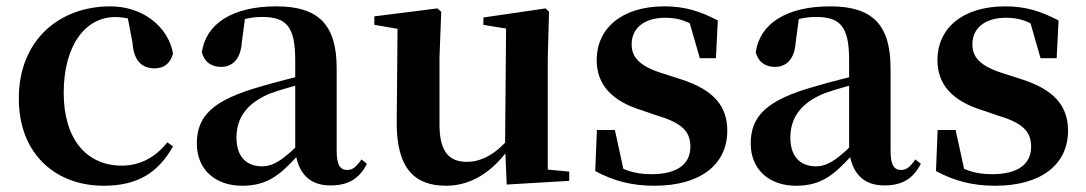

<svg xmlns="http://www.w3.org/2000/svg" viewBox="-20 -572 3438 608"><path d="M308.1 16.2C415.1 16.2 480.4 -24.3 527.8 -108.4L509.9 -121.4C472.4 -73.9 423.7 -47.5 365.2 -47.5C254.4 -47.5 181.7 -131.7 181.7 -277.6C181.7 -429.2 251 -518 344.6 -518C380 -518 411.3 -508.7 449.7 -486.3L381.8 -530.1L399.6 -436.8C403.7 -376.1 432.2 -355.6 469.4 -355.6C499.3 -355.6 518.6 -370.4 528 -402.4C512.5 -488.1 432 -551.9 329 -551.9C172.7 -551.9 39.6 -449.7 39.6 -259.7C39.6 -82.8 157.9 16.2 308.1 16.2Z M746.6 16.2C827.4 16.2 867.5 -18.5 925.7 -82.4H960.8L945.3 -135.5C877.4 -62.3 842.2 -45.3 810 -45.3C761.3 -45.3 728.8 -75.1 728.8 -135.9C728.8 -202.7 765.7 -247.7 837.1 -276.7C872.3 -289.6 930.3 -304.9 984 -318.9V-344.4C930.7 -331.6 857.3 -313.4 805.4 -297.9C653 -255.1 603.3 -204.1 603.3 -117.6C603.3 -33.9 663.1 16.2 746.6 16.2ZM1026.1 15.2C1082.2 15.2 1117.5 -5.4 1141.9 -53.4L1124.7 -67.2C1106.5 -41.2 1095.3 -33.8 1079.7 -33.8C1057.7 -33.8 1046.1 -48.4 1046.1 -94.8V-356.2C1046.1 -494.2 988.2 -551.9 855.1 -551.9C714.4 -551.9 631.8 -495.7 619.2 -406.5C626.9 -376.3 648.6 -360.2 680.3 -360.2C713.7 -360.2 742.1 -381.6 745.9 -439.2L756.1 -516.3L693.8 -491.2C741.9 -510.9 775.8 -518.3 810 -518.3C887.1 -518.3 914.9 -487.8 914.9 -381.4V-94C923 -26.4 957.7 15.2 1026.1 15.2Z M1392.7 16.2C1476.9 16.2 1543.2 -33 1593 -103H1640.2L1606.6 -153.8C1567.2 -98 1515.5 -59.5 1458.8 -59.5C1404.4 -59.5 1371.7 -88.6 1371.7 -177.8V-388.7L1377.2 -534.8L1365 -545.4L1165.4 -520.2V-493.5L1269 -475.4L1239 -497.7L1236.3 -187.9C1234.6 -37 1294.3 16.2 1392.7 16.2ZM1584.6 12.4 1782.6 0.7V-28.5L1714.6 -35V-388.7L1718.6 -534.8L1707.9 -545.4L1510.7 -516.6V-493.2L1582.6 -481.6L1579.4 -111.9V-109.4Z M2052.3 16.2C2198.7 16.2 2283.1 -51.5 2283.1 -158.3C2283.1 -236.2 2239.5 -288 2135.9 -321.1L2079.8 -339.1C2003.5 -362.6 1980.2 -391.5 1980.2 -431.8C1980.2 -482.7 2020 -515.8 2086.8 -515.8C2131.2 -515.8 2159.7 -503.8 2200 -477V-507.8L2157.6 -521.5L2196.1 -387.7H2247.1L2253.1 -507.2C2197 -536.5 2148.7 -551.9 2084.2 -551.9C1946.4 -551.9 1869.5 -480 1869.5 -382C1869.5 -300.5 1921.7 -251.5 2008.7 -223.9L2064.5 -204.9C2145.1 -180.9 2166.2 -151.4 2166.2 -107.2C2166.2 -51.4 2123.2 -20.4 2042.8 -20.4C1988.7 -20.4 1952.1 -33.6 1909.6 -62V-26L1957.6 -20.6L1927.1 -160.4H1870.2L1864.9 -30.3C1922.2 0.3 1978.9 16.2 2052.3 16.2Z M2500.6 16.2C2581.4 16.2 2621.5 -18.5 2679.7 -82.4H2714.8L2699.3 -135.5C2631.4 -62.3 2596.2 -45.3 2564 -45.3C2515.3 -45.3 2482.8 -75.1 2482.8 -135.9C2482.8 -202.7 2519.7 -247.7 2591.1 -276.7C2626.3 -289.6 2684.3 -304.9 2738 -318.9V-344.4C2684.7 -331.6 2611.3 -313.4 2559.4 -297.9C2407 -255.1 2357.3 -204.1 2357.3 -117.6C2357.3 -33.9 2417.1 16.2 2500.6 16.2ZM2780.1 15.2C2836.2 15.2 2871.5 -5.4 2895.9 -53.4L2878.7 -67.2C2860.5 -41.2 2849.3 -33.8 2833.7 -33.8C2811.7 -33.8 2800.1 -48.4 2800.1 -94.8V-356.2C2800.1 -494.2 2742.2 -551.9 2609.1 -551.9C2468.4 -551.9 2385.8 -495.7 2373.2 -406.5C2380.9 -376.3 2402.6 -360.2 2434.3 -360.2C2467.7 -360.2 2496.1 -381.6 2499.9 -439.2L2510.1 -516.3L2447.8 -491.2C2495.9 -510.9 2529.8 -518.3 2564 -518.3C2641.1 -518.3 2668.9 -487.8 2668.9 -381.4V-94C2677 -26.4 2711.7 15.2 2780.1 15.2Z M3131.3 16.2C3277.7 16.2 3362.1 -51.5 3362.1 -158.3C3362.1 -236.2 3318.5 -288 3214.9 -321.1L3158.8 -339.1C3082.5 -362.6 3059.2 -391.5 3059.2 -431.8C3059.2 -482.7 3099 -515.8 3165.8 -515.8C3210.2 -515.8 3238.7 -503.8 3279 -477V-507.8L3236.6 -521.5L3275.1 -387.7H3326.1L3332.1 -507.2C3276 -536.5 3227.7 -551.9 3163.2 -551.9C3025.4 -551.9 2948.5 -480 2948.5 -382C2948.5 -300.5 3000.7 -251.5 3087.7 -223.9L3143.5 -204.9C3224.1 -180.9 3245.2 -151.4 3245.2 -107.2C3245.2 -51.4 3202.2 -20.4 3121.8 -20.4C3067.7 -20.4 3031.1 -33.6 2988.6 -62V-26L3036.6 -20.6L3006.1 -160.4H2949.2L2943.9 -30.3C3001.2 0.3 3057.9 16.2 3131.3 16.2Z"/></svg>

Font: Source Han Serif TW VF
Style: Regular
Weight: 250
Designer: Ryoko NISHIZUKA 西塚涼子 (kana & ideographs); Frank Grießhammer (Latin, Greek & Cyrillic); Wenlong ZHANG 张文龙 (bopomofo); San
Foundry: Adobe
Version: Version 2.002;hotconv 1.1.0;makeotfexe 2.6.0